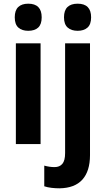

<svg xmlns="http://www.w3.org/2000/svg" viewBox="-20 -781 574 1041"><path d="M133 -761Q206 -761 206 -687Q206 -649 187 -631.5Q168 -614 133 -614Q99 -614 79.5 -631.5Q60 -649 60 -687Q60 -725 79 -743Q98 -761 133 -761ZM200 -546V0H66V-546ZM327 -687Q327 -725 346 -743Q365 -761 401 -761Q474 -761 474 -687Q474 -649 454.5 -631.5Q435 -614 401 -614Q367 -614 347 -631.5Q327 -649 327 -687ZM302 240Q281 240 259.5 237.5Q238 235 220 229V117Q249 125 276 125Q303 125 318 107.5Q333 90 333 49V-546H468V60Q468 147 426.5 193Q385 239 302 240Z"/></svg>

Font: Noto Sans Gurmukhi UI Condensed
Style: Bold
Weight: 700
Width: 3
Designer: Jelle Bosma - Monotype Design Team
Foundry: Monotype Imaging Inc.
Version: Version 2.004; ttfautohint (v1.8.4.7-5d5b)